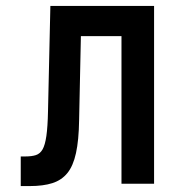

<svg xmlns="http://www.w3.org/2000/svg" viewBox="-20 -620 640 648"><path d="M50 8V-92H66Q87 -92 101 -96.5Q115 -101 123.5 -115.5Q132 -130 136.5 -161Q141 -192 142 -244L150 -600H500V0H390V-498H253L247 -214Q246 -147 236.5 -103.5Q227 -60 207.5 -36Q188 -12 157 -2Q126 8 80 8Z"/></svg>

Font: Martian Mono Condensed
Style: Regular
Weight: 400
Width: 3
Designer: Roman Shamin
Foundry: Evil Martians
Version: Version 1.000